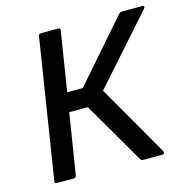

<svg xmlns="http://www.w3.org/2000/svg" viewBox="-98 -750 829 845"><g transform="rotate(-15 316.0 -327.5)"><path d="M60 0Q48 0 50 -11L150 -644Q151 -655 163 -655H240Q251 -655 249 -644L206 -374H277L516 -648Q523 -655 532 -655H623Q629 -655 631 -651.5Q633 -648 628 -642L360 -340L547 -15Q550 -9 547.5 -4.5Q545 0 539 0H452Q443 0 439 -8L277 -287H192L148 -11Q146 0 136 0Z"/></g></svg>

Font: Sofia Sans SemiBold
Style: Italic
Weight: 600
Italic angle: -9°
Designer: Botio Nikoltchev, Ani Petrova
Foundry: lettersoup
Version: Version 4.100-B